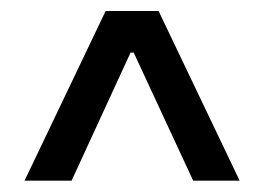

<svg xmlns="http://www.w3.org/2000/svg" viewBox="-20 -724 478 347"><path d="M206.1 -665H231.4V-628.9H206.1ZM24.4 -397.5 170.9 -704.1H266.6L413.1 -397.5H329.1L214.8 -643.6H222.7L109.4 -397.5Z"/></svg>

Font: Inter Khmer Looped
Style: Regular
Weight: 400
Designer: Rasmus Andersson, Sovichet Tep
Foundry: Anagata Design
Version: Version 1.000